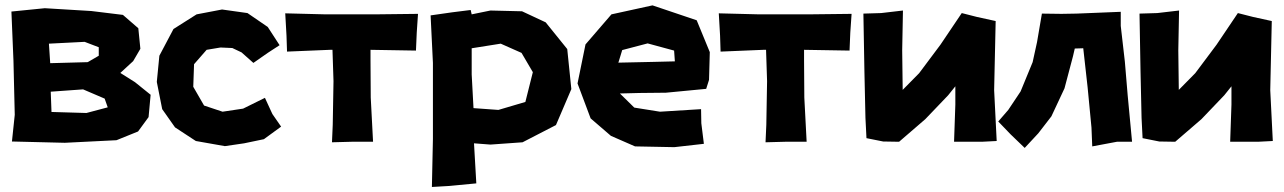

<svg xmlns="http://www.w3.org/2000/svg" viewBox="-20 -539 4883 730"><path d="M172.9 -190.4 295.9 -199.2 377.9 -164.1 389.6 -130.9 308.6 -109.4 175.8 -113.3ZM166 -373 301.8 -379.9 355.5 -359.4V-327.1L313.5 -302.7L170.9 -298.8ZM23.4 -495.1 31.2 -307.6 36.1 -102.5 25.4 -1 226.6 3.9 422.9 -5.9 504.9 -39.1 544.9 -93.8 552.7 -178.7 493.2 -226.6 437.5 -261.7 486.3 -306.6 513.7 -353.5 505.9 -431.6 447.3 -482.4 327.1 -497.1 150.4 -507.8Z M1043 -367.2 998 -436.5 920.9 -489.3 824.2 -502.9 727.5 -484.4 639.6 -428.7 585.9 -327.1 576.2 -227.5 596.7 -124 645.5 -54.7 724.6 -2.9 835 16.6 908.2 5.9 983.4 -9.8 1048.8 -57.6 1015.6 -105.5 987.3 -167 904.3 -126 826.2 -114.3 755.9 -137.7 714.8 -209 717.8 -294.9 765.6 -349.6 818.4 -358.4 863.3 -356.4 898.4 -339.8 943.4 -299.8 998 -337.9Z M1064.5 -488.3 1069.3 -403.3 1071.3 -342.8 1234.4 -349.6H1244.1L1248 -230.5L1245.1 -64.5L1242.2 2L1316.4 0H1398.4L1389.6 -168L1388.7 -310.5V-349.6L1561.5 -346.7L1564.5 -415L1569.3 -486.3L1404.3 -484.4H1218.8Z M1773.4 -255.9V-355.5L1883.8 -373L1962.9 -337.9L2005.9 -264.6L1977.5 -151.4L1875 -121.1L1780.3 -127.9ZM1617.2 -480.5 1626 -299.8V-10.7L1622.1 171.9L1688.5 168L1791 158.2L1782.2 5.9L1844.7 10.7L1966.8 2L2093.8 -63.5L2152.3 -200.2L2136.7 -352.5L2054.7 -454.1L1964.8 -496.1L1844.7 -499L1773.4 -484.4L1769.5 -501L1699.2 -492.2Z M2545.9 -305.7 2464.8 -303.7 2331.1 -300.8 2345.7 -348.6 2442.4 -374 2543 -346.7ZM2665 -201.2 2675.8 -235.4 2678.7 -340.8 2628.9 -461.9 2460.9 -518.6 2304.7 -484.4 2206.1 -370.1 2175.8 -221.7 2225.6 -88.9 2302.7 -22.5 2394.5 17.6 2543.9 20.5 2656.2 7.8 2646.5 -70.3 2645.5 -124 2489.3 -114.3 2391.6 -129.9 2336.9 -183.6 2412.1 -185.5 2511.7 -186.5Z M2712.9 -488.3 2717.8 -403.3 2719.7 -342.8 2882.8 -349.6H2892.6L2896.5 -230.5L2893.6 -64.5L2890.6 2L2964.8 0H3046.9L3038.1 -168L3037.1 -310.5V-349.6L3210 -346.7L3212.9 -415L3217.8 -486.3L3052.7 -484.4H2867.2Z M3262.7 -487.3 3266.6 -266.6 3270.5 -90.8 3274.4 -13.7 3337.9 -1 3398.4 0 3498 -85.9 3585 -176.8 3612.3 -210.9V-141.6L3607.4 0H3712.9L3769.5 -2.9L3759.8 -196.3L3765.6 -459L3694.3 -474.6L3636.7 -489.3L3555.7 -369.1L3474.6 -260.7L3412.1 -197.3L3410.2 -347.7L3413.1 -499L3330.1 -489.3Z M3941.4 -487.3 3922.9 -378.9 3906.2 -302.7 3860.4 -191.4 3813.5 -121.1 3775.4 -77.1 3822.3 -28.3 3876 23.4 3927.7 -32.2 3977.5 -96.7 4027.3 -203.1 4059.6 -325.2 4066.4 -354.5 4098.6 -355.5 4115.2 -207 4129.9 -53.7 4132.8 17.6 4226.6 0H4284.2L4267.6 -175.8L4256.8 -304.7L4241.2 -440.4V-494.1L4073.2 -487.3L4015.6 -486.3Z M4312.5 -487.3 4316.4 -266.6 4320.3 -90.8 4324.2 -13.7 4387.7 -1 4448.2 0 4547.9 -85.9 4634.8 -176.8 4662.1 -210.9V-141.6L4657.2 0H4762.7L4819.3 -2.9L4809.6 -196.3L4815.4 -459L4744.1 -474.6L4686.5 -489.3L4605.5 -369.1L4524.4 -260.7L4461.9 -197.3L4460 -347.7L4462.9 -499L4379.9 -489.3Z"/></svg>

Font: MaokenAssortedSans-Lite
Style: Lite
Weight: 400
Version: Version 1.400